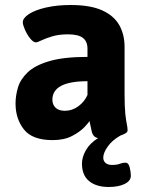

<svg xmlns="http://www.w3.org/2000/svg" viewBox="-20 -551 585 766"><path d="M190 8Q109 8 75.5 -34.5Q42 -77 42 -138Q42 -169 51.5 -201.5Q61 -234 90 -262Q119 -290 176.5 -307Q234 -324 329 -324V-357Q329 -386 310.5 -400Q292 -414 251 -414Q215 -414 188.5 -406Q162 -398 145.5 -390Q129 -382 123 -382Q113 -382 100.5 -397.5Q88 -413 79.5 -432.5Q71 -452 71 -462Q71 -479 95.5 -495Q120 -511 163.5 -521Q207 -531 262 -531Q341 -531 388 -509.5Q435 -488 456 -450.5Q477 -413 477 -364V-176Q477 -124 480 -96.5Q483 -69 486 -55.5Q489 -42 489 -31Q489 -24 480.5 -19Q472 -14 460 -10Q427 9 409.5 34Q392 59 392 78Q392 91 401 99Q410 107 427 107Q447 107 458 102.5Q469 98 480 98Q493 98 497.5 117Q502 136 502 150Q502 171 477 183Q452 195 414 195Q364 195 335.5 171.5Q307 148 307 102Q307 76 322.5 48.5Q338 21 371 0Q351 -4 346 -26.5Q341 -49 337 -68Q334 -62 316.5 -43.5Q299 -25 267.5 -8.5Q236 8 190 8ZM239 -109Q268 -109 292.5 -127Q317 -145 329 -172V-227Q189 -227 189 -153Q189 -134 201.5 -121.5Q214 -109 239 -109Z"/></svg>

Font: Asap
Style: Bold
Weight: 700
Designer: Pablo Cosgaya
Foundry: Omnibus-Type
Version: Version 3.001; ttfautohint (v1.8.3)